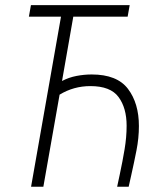

<svg xmlns="http://www.w3.org/2000/svg" viewBox="-20 -713 626 733"><path d="M98.6 0 212.9 -649.4H90.3L98.1 -693.4H475.1L467.3 -649.4H259.8L216.8 -403.8Q242.7 -417.5 272 -423.1Q301.3 -428.7 330.1 -428.7Q426.8 -428.7 468.5 -373.8Q510.3 -318.8 510.3 -231.9Q510.3 -186 501 -138.7Q491.7 -91.3 480.5 -41.5L471.2 0H427.2L437.5 -48.3Q448.2 -98.1 455.8 -144Q463.4 -189.9 463.4 -232.9Q463.4 -300.8 432.6 -342.5Q401.9 -384.3 325.2 -384.3Q261.2 -384.3 207.5 -351.6L145.5 0Z"/></svg>

Font: Cascadia Mono NF ExtraLight
Style: Italic
Weight: 200
Italic angle: -10°
Monospace: yes
Designer: Aaron Bell
Foundry: Saja Typeworks
Version: Version 2404.023; ttfautohint (v1.8.4)